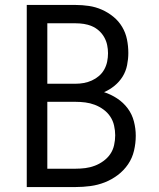

<svg xmlns="http://www.w3.org/2000/svg" viewBox="-20 -755 640 775"><path d="M88 0V-735H285Q312 -735 339 -731Q366 -727 391 -716Q416 -705 437.5 -687.5Q459 -670 473 -646.5Q487 -623 492.5 -596Q498 -569 498 -541Q498 -517 493 -492Q488 -467 475 -446Q462 -425 442.5 -409Q423 -393 400 -383Q428 -374 453 -357.5Q478 -341 495.5 -317.5Q513 -294 520.5 -265Q528 -236 528 -207Q528 -177 521 -147Q514 -117 497 -92Q480 -67 455.5 -48.5Q431 -30 403 -19Q375 -8 345 -4Q315 0 285 0ZM171 -417H285Q302 -417 318.5 -420Q335 -423 350.5 -430Q366 -437 379 -448Q392 -459 400.5 -474Q409 -489 412.5 -506Q416 -523 416 -540Q416 -557 412.5 -573.5Q409 -590 400.5 -605Q392 -620 379 -631.5Q366 -643 350.5 -649.5Q335 -656 318.5 -658.5Q302 -661 285 -661H171ZM285 -74Q305 -74 324.5 -76.5Q344 -79 362.5 -86Q381 -93 397.5 -105Q414 -117 425 -133Q436 -149 440.5 -169Q445 -189 445 -209Q445 -228 440.5 -248Q436 -268 425 -284.5Q414 -301 397.5 -313Q381 -325 362.5 -332Q344 -339 324.5 -341.5Q305 -344 285 -344H171V-74Z"/></svg>

Font: Zed Sans Extended
Style: Regular
Weight: 400
Width: 7
Designer: Belleve Invis
Foundry: Belleve Invis
Version: Version 1.0.0; ttfautohint (v1.8.4)